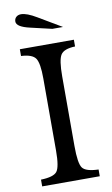

<svg xmlns="http://www.w3.org/2000/svg" viewBox="-103 -1012 622 1064"><g transform="rotate(-10 207.5 -480.0)"><path d="M260 -581V-189Q260 -91 279 -65.5Q298 -40 369 -38V0H45V-38Q116 -40 135.5 -65Q155 -90 155 -182V-588Q155 -674 136.5 -701.5Q118 -729 55 -732V-770H359V-732Q296 -730 278 -701.5Q260 -673 260 -581ZM312 -850H252L132 -878Q57 -895 57 -925Q57 -941 67.5 -950.5Q78 -960 95 -960Q127 -960 182 -927Z"/></g></svg>

Font: Libre Baskerville
Style: Regular
Weight: 400
Designer: Pablo Impallari, Rodrigo Fuenzalida
Foundry: Pablo Impallari, Rodrigo Fuenzalida
Version: Version 1.000